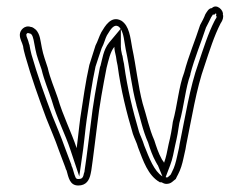

<svg xmlns="http://www.w3.org/2000/svg" viewBox="-20 -550 751 591"><path d="M41 -443C41 -429 48 -420 51 -408C52 -399 55 -388 58 -377C76 -313 99 -249 122 -187C136 -151 149 -123 161 -88L170 -64C174 -53 178 -43 181 -35C182 -31 183 -28 185 -25C191 -3 195 21 221 21C245 21 255 5 259 -15C260 -18 260 -22 261 -25C267 -65 273 -118 279 -164C286 -226 297 -284 308 -341C314 -364 319 -390 332 -406C332 -397 334 -389 337 -376C338 -367 340 -357 342 -348C352 -273 370 -202 389 -138C394 -123 401 -111 405 -96C421 -55 435 -10 472 11H477C482 14 487 16 492 16C507 16 511 8 521 1C523 -4 526 -9 528 -13C536 -28 541 -45 545 -64L551 -91L553 -103C570 -185 584 -276 610 -349C625 -394 639 -439 659 -478C663 -484 667 -491 667 -500C667 -501 667 -503 666 -505C669 -518 647 -540 632 -525C622 -525 616 -512 612 -506C608 -495 602 -484 596 -473C581 -426 560 -377 547 -327C530 -283 526 -225 512 -175C509 -152 505 -130 499 -106C495 -85 491 -65 485 -49C483 -54 479 -57 477 -62C468 -78 461 -99 455 -118C439 -154 432 -191 419 -232C405 -285 399 -346 387 -402C381 -436 378 -470 354 -486C322 -504 303 -469 292 -451C285 -438 281 -423 274 -410C268 -390 262 -373 255 -350C243 -297 236 -244 227 -186L224 -162C221 -138 219 -115 216 -94C199 -145 174 -193 158 -248C148 -278 134 -309 127 -341C120 -363 113 -381 109 -402C104 -426 104 -443 91 -458C87 -461 81 -467 75 -467C56 -474 41 -457 41 -443ZM61 -443V-444C63 -448 65 -449 68 -448L71 -447H73C74 -446 75 -445 77 -444C83 -436 84 -423 89 -398C93 -376 102 -355 108 -336C116 -302 130 -270 139 -242C156 -183 181 -137 197 -88L224 -7L236 -91C239 -113 241 -136 244 -160L247 -183C256 -242 263 -295 274 -345C281 -367 287 -384 293 -402C301 -417 304 -432 309 -441C323 -465 332 -475 344 -469C348 -466 349 -465 352 -460C361 -445 362 -425 367 -398C379 -343 385 -282 400 -227V-226C412 -187 419 -149 436 -111C442 -91 450 -69 459 -53C464 -43 466 -41 466 -41L480 -7C454 -24 440 -62 424 -102C419 -119 412 -132 408 -144C389 -209 372 -277 362 -351V-352C360 -361 358 -370 357 -378V-379L356 -380C353 -393 352 -400 352 -406V-462L316 -419C298 -397 295 -368 289 -346L288 -345C277 -288 266 -229 259 -166C253 -121 247 -67 241 -29C240 -24 240 -21 240 -21V-20L239 -19C236 -3 233 1 221 1C213 1 212 -2 204 -30L203 -33L202 -36C202 -36 201 -37 200 -40V-41V-42C197 -50 193 -60 189 -71L180 -95C167 -132 155 -159 141 -194C118 -255 95 -319 77 -382C74 -393 72 -404 71 -410V-412L70 -413C66 -431 61 -436 61 -443ZM490 -5 504 -42C511 -60 515 -82 519 -102C525 -127 529 -149 532 -171C547 -225 551 -280 566 -320V-321V-322C578 -369 599 -419 614 -465C619 -475 626 -488 630 -497C633 -501 634 -503 635 -505H640L644 -509L646 -507L645 -502L647 -498C646 -495 645 -493 642 -489V-488L641 -487C620 -446 606 -400 591 -356C564 -281 550 -189 533 -107L531 -95L525 -68C521 -50 517 -35 510 -22C509 -19 507 -16 505 -12C494 -3 498 -4 492 -4C492 -4 491 -4 490 -5Z"/></svg>

Font: Scribbler
Style: Clr
Weight: 400
Designer: Mew Too
Foundry: Cannot Into Space Fonts
Version: Version 1.001